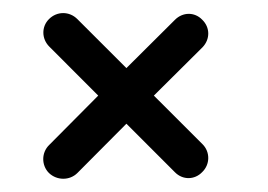

<svg xmlns="http://www.w3.org/2000/svg" viewBox="-20 -244 409 293"><path d="M55.2 -22.9C43 -11.2 43 8.3 54.7 20C66.9 31.7 86.4 31.7 98.1 20L172.9 -55.2L247.1 19C258.8 30.8 276.9 30.8 288.6 18.6C300.8 6.8 300.8 -12.2 289.1 -23.9L214.8 -98.1L289.1 -171.9C300.8 -184.1 300.8 -202.1 288.6 -213.9C276.9 -226.1 258.8 -225.6 247.1 -213.9L172.9 -140.1L98.1 -214.8C85.9 -227.1 66.9 -227.1 54.7 -214.8C43 -203.1 43.5 -184.6 55.2 -172.9L129.9 -98.1L55.2 -22.9Z"/></svg>

Font: Nemoy
Style: Medium
Weight: 500
Designer: BSozoo
Foundry: BSozoo
Version: Version 001.000